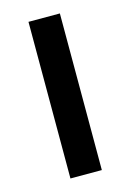

<svg xmlns="http://www.w3.org/2000/svg" viewBox="-84 -534 392 579"><g transform="rotate(-15 112.0 -244.5)"><path d="M63.5 0V-489H161.5V0Z"/></g></svg>

Font: Anek Tamil Medium Medium
Style: Regular
Weight: 500
Version: Version 1.003